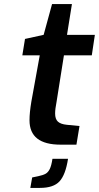

<svg xmlns="http://www.w3.org/2000/svg" viewBox="-20 -706 483 937"><path d="M124 -119Q124 -156 133 -210L174 -436H89L102 -516L193 -536L234 -686H331L307 -536H443L428 -436H292L256 -209Q249 -174 249 -152Q249 -125 262.5 -112.5Q276 -100 306 -97L368 -91L353 0H276Q124 0 124 -119ZM137 160 166 154Q190 149 202.5 142Q215 135 223 118.5Q231 102 236 69H312Q300 147 270.5 179Q241 211 175 211H128Z"/></svg>

Font: Exo SemiBold
Style: Italic
Weight: 600
Italic angle: -9°
Designer: Natanael Gama
Foundry: Natanael Gama
Version: Version 1.500; ttfautohint (v1.6)